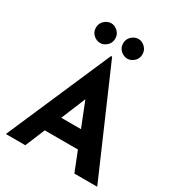

<svg xmlns="http://www.w3.org/2000/svg" viewBox="-217 -1085 1131 1223"><g transform="rotate(30 348.0 -473.5)"><path d="M12 0 344 -765H352L684 0H516L459 -144H215L155 0ZM266 -266H411L340 -445ZM170 -874Q170 -906 192.5 -926.5Q215 -947 242 -947Q267 -947 289.5 -926.5Q312 -906 312 -874Q312 -842 289.5 -822Q267 -802 242 -802Q215 -802 192.5 -822Q170 -842 170 -874ZM370 -874Q370 -906 392.5 -926.5Q415 -947 442 -947Q467 -947 489.5 -926.5Q512 -906 512 -874Q512 -842 489.5 -822Q467 -802 442 -802Q415 -802 392.5 -822Q370 -842 370 -874Z"/></g></svg>

Font: Reem Kufi
Style: Bold
Weight: 700
Designer: Khaled Hosny
Version: Version 1.001